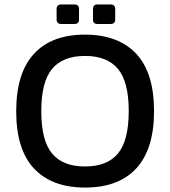

<svg xmlns="http://www.w3.org/2000/svg" viewBox="-20 -834 767 865"><path d="M363 11Q214 11 133.5 -74.5Q53 -160 53 -333Q53 -504 132.5 -591Q212 -678 363 -678Q512 -678 593 -592.5Q674 -507 674 -333Q674 -163 594.5 -76Q515 11 363 11ZM363 -84Q463 -84 511.5 -142.5Q560 -201 560 -334Q560 -465 511.5 -523.5Q463 -582 363 -582Q263 -582 214.5 -523.5Q166 -465 166 -333Q166 -201 214.5 -142.5Q263 -84 363 -84ZM419 -726Q399 -726 399 -746V-793Q399 -814 419 -814H478Q499 -814 499 -793V-746Q499 -726 478 -726ZM256 -726Q235 -726 235 -746V-793Q235 -814 256 -814H315Q336 -814 336 -793V-746Q336 -726 315 -726Z"/></svg>

Font: Pitagon Sans Medium
Style: Regular
Weight: 500
Designer: Travis Tran
Foundry: Pitagon
Version: Version 1.001; ttfautohint (v1.8.4.7-5d5b);gftools[0.9.26]